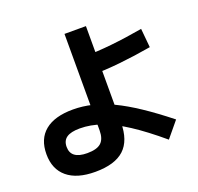

<svg xmlns="http://www.w3.org/2000/svg" viewBox="-139 -959 1159 1123"><g transform="rotate(-20 440.0 -398.0)"><path d="M34.4 -182.2Q34.4 -276.7 94.4 -326.1Q154.4 -375.6 268.9 -375.6Q328.9 -375.6 388.9 -361.1Q448.9 -346.7 512.8 -316.1Q576.7 -285.6 651.1 -236.1Q725.6 -186.7 816.7 -114.4L736.7 -17.8Q635.6 -103.3 554.4 -156.1Q473.3 -208.9 404.4 -233.3Q335.6 -257.8 268.9 -257.8Q213.3 -257.8 186.7 -239.4Q160 -221.1 160 -182.2Q160 -106.7 262.2 -106.7Q322.2 -106.7 348.3 -130.6Q374.4 -154.4 374.4 -207.8V-807.8H507.8V-207.8Q507.8 -95.6 449.4 -41.7Q391.1 12.2 268.9 12.2Q155.6 12.2 95 -38.3Q34.4 -88.9 34.4 -182.2ZM434.4 -644.4Q515.6 -644.4 610 -654.4Q704.4 -664.4 805.6 -682.2L816.7 -564.4Q714.4 -546.7 618.3 -536.7Q522.2 -526.7 441.1 -526.7Z"/></g></svg>

Font: Paperlogy 7 Bold
Style: Regular
Weight: 700
Designer: redesigned by Lee Juim, glyphs from Gmarket Sans & Montserrat
Foundry: PT&
Version: Version 1.001